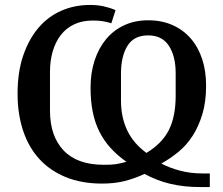

<svg xmlns="http://www.w3.org/2000/svg" viewBox="-20 -730 900 776"><path d="M828 26H787Q725 26 670.5 13.5Q616 1 564 -27Q523 -8 482.5 2Q442 12 393 12Q309 12 245 -14.5Q181 -41 138 -88.5Q95 -136 73 -203Q51 -270 51 -351Q51 -438 73.5 -504.5Q96 -571 135 -617Q174 -663 227.5 -686.5Q281 -710 344 -710Q374 -710 399 -704.5Q424 -699 447 -689L430 -636Q411 -642 394 -644.5Q377 -647 356 -647Q312 -647 279.5 -631.5Q247 -616 225.5 -588Q204 -560 193 -522Q182 -484 182 -439V-283Q182 -180 237 -122Q292 -64 399 -64Q415 -64 426.5 -64.5Q438 -65 448.5 -66.5Q459 -68 469 -70.5Q479 -73 491 -76Q453 -103 426 -133Q399 -163 381 -199.5Q363 -236 354.5 -279.5Q346 -323 346 -376Q346 -436 362.5 -486Q379 -536 409 -572Q439 -608 482 -628Q525 -648 579 -648Q633 -648 676.5 -629Q720 -610 750.5 -575Q781 -540 797 -491.5Q813 -443 813 -384Q813 -319 798 -269Q783 -219 758.5 -181Q734 -143 701 -116Q668 -89 632 -69Q664 -52 706.5 -40.5Q749 -29 798 -29H828ZM469 -324Q469 -186 572 -112Q636 -151 663 -205.5Q690 -260 690 -343V-434Q690 -503 662.5 -545Q635 -587 579 -587Q521 -587 495 -544.5Q469 -502 469 -433Z"/></svg>

Font: IBM Plex Serif Medm
Style: Regular
Weight: 500
Designer: Mike Abbink, Paul van der Laan, Pieter van Rosmalen
Foundry: Bold Monday
Version: Version 3.001